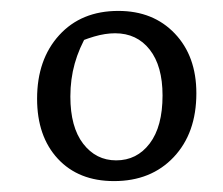

<svg xmlns="http://www.w3.org/2000/svg" viewBox="-20 -738 409 352"><path d="M189 -406Q124 -406 86 -447Q48 -488 48 -557Q48 -629 88.5 -673.5Q129 -718 197 -718Q261 -718 300.5 -676.5Q340 -635 340 -567Q340 -494 298.5 -450Q257 -406 189 -406ZM193 -444Q231 -444 254.5 -475Q278 -506 278 -563Q278 -617 254.5 -647Q231 -677 191 -677Q173 -677 152.5 -671Q132 -665 106 -653L141 -677Q125 -650 117 -621.5Q109 -593 109 -561Q109 -505 132.5 -474.5Q156 -444 193 -444Z"/></svg>

Font: Piazzolla Thin
Style: Regular
Weight: 400
Version: Version 2.001